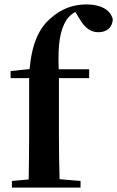

<svg xmlns="http://www.w3.org/2000/svg" viewBox="-20 -850 531 870"><path d="M109 0H345V-30L250 -38C248 -104 247 -170 247 -235V-496H384V-536H246C242 -644 250 -711 282 -761C291 -774 305 -787 321 -796L338 -769C364 -722 392 -704 426 -704C467 -704 490 -729 491 -763C479 -811 428 -830 372 -830C314 -830 258 -812 207 -765C158 -722 125 -656 114 -537L28 -528V-496H112V-235C112 -169 111 -103 110 -37L34 -30V0Z"/></svg>

Font: Noto Serif CJK HK
Style: Bold
Weight: 700
Designer: Ryoko NISHIZUKA 西塚涼子 (kana & ideographs); Frank Grießhammer (Latin, Greek & Cyrillic); Wenlong ZHANG 张文龙 (bopomofo); San
Foundry: Adobe
Version: Version 2.001;hotconv 1.1.0;makeotfexe 2.6.0